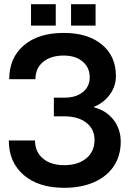

<svg xmlns="http://www.w3.org/2000/svg" viewBox="-20 -883 616 916"><path d="M287 -328H237V-417H287Q342 -417 375 -443.5Q408 -470 408 -514Q408 -561 374 -589.5Q340 -618 284 -618Q222 -618 185.5 -587.5Q149 -557 149 -505H24Q24 -607 93.5 -666.5Q163 -726 284 -726Q399 -726 466 -670.5Q533 -615 533 -521Q533 -472 504.5 -432.5Q476 -393 428 -373V-371Q487 -356 521.5 -311.5Q556 -267 556 -207Q556 -140 523 -90.5Q490 -41 429 -14Q368 13 286 13Q164 13 93 -48Q22 -109 22 -213H147Q147 -159 184.5 -127Q222 -95 286 -95Q352 -95 391.5 -127.5Q431 -160 431 -215Q431 -267 392 -297.5Q353 -328 287 -328ZM246 -863V-761H128V-863ZM319 -863H436V-761H319Z"/></svg>

Font: Non Bureau Medium
Style: Regular
Weight: 500
Designer: Jona Saucedo
Foundry: Non Foundry
Version: Version 1.000; ttfautohint (v1.8.4)